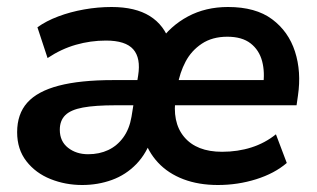

<svg xmlns="http://www.w3.org/2000/svg" viewBox="-20 -519 905 549"><path d="M215 10Q167 10 124.5 -7Q82 -24 55.5 -58Q29 -92 29 -141Q29 -193 58 -225.5Q87 -258 148 -274Q209 -290 304 -290H384L374 -218H311Q252 -218 217 -211.5Q182 -205 166.5 -189.5Q151 -174 151 -148Q151 -115 174.5 -96.5Q198 -78 232 -78Q264 -78 289.5 -90Q315 -102 332.5 -126Q350 -150 356 -185L375 -303Q383 -353 361 -378Q339 -403 283 -403Q239 -403 197 -391Q155 -379 116 -353L87 -441Q112 -459 146.5 -472Q181 -485 220.5 -492Q260 -499 299 -499Q367 -499 408.5 -473Q450 -447 466 -397H434Q467 -445 517.5 -472Q568 -499 632 -499Q711 -499 758 -464Q805 -429 823.5 -371.5Q842 -314 832 -246L828 -218H459L469 -290H750L732 -273Q738 -312 729.5 -344Q721 -376 696.5 -395Q672 -414 630 -414Q587 -414 557 -394Q527 -374 510.5 -342.5Q494 -311 488 -275L483 -244Q471 -170 506.5 -127.5Q542 -85 615 -85Q660 -85 699 -97.5Q738 -110 769 -135L800 -53Q765 -23 712.5 -6.5Q660 10 603 10Q548 10 504.5 -6.5Q461 -23 432 -54Q403 -85 390 -128H415Q400 -81 370 -50Q340 -19 300 -4.5Q260 10 215 10Z"/></svg>

Font: Nunito Sans 12pt
Style: Bold Italic
Weight: 700
Italic angle: -9°
Designer: Vernon Adams
Foundry: Vernon Adams
Version: Version 3.101;gftools[0.9.27]